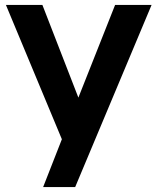

<svg xmlns="http://www.w3.org/2000/svg" viewBox="-20 -759 639 779"><path d="M155 0 231 -194 4 -739H152L298 -363L447 -739H595L285 0Z"/></svg>

Font: Involve
Style: Bold
Weight: 700
Designer: Stefan Peev
Foundry: Context Ltd.
Version: Version 1.001